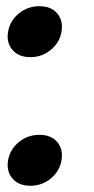

<svg xmlns="http://www.w3.org/2000/svg" viewBox="-20 -591 303 618"><path d="M178 -75Q172 -40 143.5 -16.5Q115 7 78 7Q40 7 20 -16.5Q0 -40 6 -75Q12 -110 40.5 -133.5Q69 -157 107 -157Q145 -157 164.5 -133.5Q184 -110 178 -75ZM178 -489Q172 -454 143.5 -430.5Q115 -407 78 -407Q40 -407 20 -430.5Q0 -454 6 -489Q12 -524 40.5 -547.5Q69 -571 107 -571Q145 -571 164.5 -547.5Q184 -524 178 -489Z"/></svg>

Font: SVN-Poppins SemiBold
Style: Italic
Weight: 600
Italic angle: -10°
Designer: Ninad Kale (Devanagari), Jonny Pinhorn (Latin)
Foundry: Indian Type Foundry
Version: Version 3.002 2017; ttfautohint (v1.8.3)